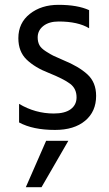

<svg xmlns="http://www.w3.org/2000/svg" viewBox="-20 -532 452 795"><path d="M378 -135Q378 -70 332.5 -32Q287 6 208 6Q116 6 59 -25V-102Q126 -62 203 -62Q249 -62 273 -80Q297 -98 297 -129Q297 -165 270.5 -185Q244 -205 182 -230Q125 -252 90.5 -285Q56 -318 56 -374Q56 -437 103.5 -474.5Q151 -512 222 -512Q301 -512 349 -490V-415Q303 -443 223 -443Q183 -443 159.5 -424.5Q136 -406 136 -377Q136 -359 143 -345.5Q150 -332 170.5 -319Q191 -306 200.5 -301.5Q210 -297 242 -283Q306 -257 342 -224Q378 -191 378 -135ZM152 243H87L171 51H263Z"/></svg>

Font: Hind Madurai
Style: Regular
Weight: 400
Designer: Jyotish Sonowal
Foundry: Indian Type Foundry
Version: Version 1.001;PS 1.0;hotconv 1.0.86;makeotf.lib2.5.63406; tt